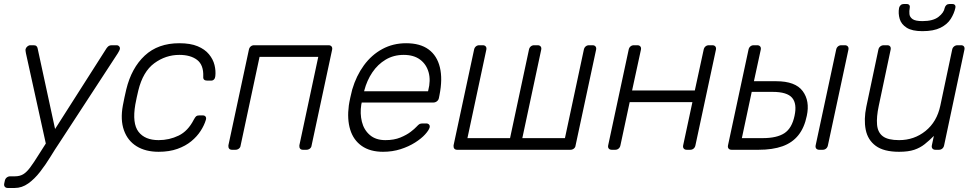

<svg xmlns="http://www.w3.org/2000/svg" viewBox="-50 -745 4856 955"><path d="M-11 190Q-21 190 -26 184Q-31 178 -29 168L-26 154Q-24 144 -16.5 138Q-9 132 1 132H24Q48 132 65 122Q82 112 100 88Q118 64 144 22L480 -505Q485 -512 490.5 -516Q496 -520 506 -520H530Q538 -520 543 -514Q548 -508 546 -500Q545 -495 536 -480L245 -34Q224 -3 200.5 35.5Q177 74 149.5 109.5Q122 145 90.5 167.5Q59 190 23 190ZM181 -17 79 -480Q76 -495 77 -500Q79 -508 86 -514Q93 -520 101 -520H117Q127 -520 131.5 -515.5Q136 -511 137 -505L226 -94Z M739 10Q674 10 629.5 -17.5Q585 -45 566.5 -97Q548 -149 561 -220Q564 -235 569 -260Q574 -285 578 -300Q604 -407 670 -468.5Q736 -530 842 -530Q897 -530 933 -515Q969 -500 989.5 -475Q1010 -450 1017 -421.5Q1024 -393 1021 -366Q1020 -356 1014.5 -350Q1009 -344 1000 -344H981Q971 -344 965.5 -348.5Q960 -353 961 -365Q963 -422 930.5 -447Q898 -472 842 -472Q774 -472 717.5 -430.5Q661 -389 638 -295Q634 -280 630 -260Q626 -240 623 -225Q607 -131 639 -89.5Q671 -48 739 -48Q792 -48 838.5 -70.5Q885 -93 914 -150Q921 -163 926 -167Q931 -171 941 -171H959Q968 -171 972.5 -165Q977 -159 974 -149Q966 -122 948 -94Q930 -66 901.5 -42.5Q873 -19 832.5 -4.5Q792 10 739 10Z M1104 0Q1094 0 1089.5 -6Q1085 -12 1086 -22L1188 -498Q1190 -508 1197 -514Q1204 -520 1214 -520H1584Q1594 -520 1599 -514Q1604 -508 1602 -498L1500 -22Q1499 -12 1491.5 -6Q1484 0 1474 0H1457Q1447 0 1442.5 -6Q1438 -12 1439 -22L1533 -462H1241L1147 -22Q1146 -12 1138.5 -6Q1131 0 1121 0Z M1855 10Q1791 10 1749.5 -19Q1708 -48 1692 -100Q1676 -152 1685 -220Q1687 -235 1692.5 -260Q1698 -285 1702 -300Q1722 -368 1760 -420Q1798 -472 1851.5 -501Q1905 -530 1970 -530Q2040 -530 2082 -499Q2124 -468 2138 -410Q2152 -352 2136 -272L2133 -257Q2131 -247 2123 -241Q2115 -235 2105 -235H1749Q1749 -235 1748.5 -231Q1748 -227 1747 -225Q1740 -180 1750 -139.5Q1760 -99 1789.5 -73.5Q1819 -48 1867 -48Q1910 -48 1941.5 -61Q1973 -74 1993 -89.5Q2013 -105 2020 -113Q2032 -126 2037.5 -128.5Q2043 -131 2054 -131H2070Q2079 -131 2084 -125.5Q2089 -120 2087 -111Q2083 -97 2064.5 -76.5Q2046 -56 2014.5 -36Q1983 -16 1942.5 -3Q1902 10 1855 10ZM1761 -291H2079L2080 -295Q2093 -345 2082 -385Q2071 -425 2039.5 -448.5Q2008 -472 1958 -472Q1908 -472 1868.5 -448.5Q1829 -425 1802 -385Q1775 -345 1762 -295Z M2224 0Q2214 0 2209.5 -6Q2205 -12 2206 -22L2308 -498Q2310 -508 2317 -514Q2324 -520 2334 -520H2351Q2361 -520 2366 -514Q2371 -508 2369 -498L2275 -58H2487L2581 -498Q2583 -508 2590 -514Q2597 -520 2607 -520H2624Q2634 -520 2639 -514Q2644 -508 2642 -498L2548 -58H2760L2854 -498Q2856 -508 2863 -514Q2870 -520 2880 -520H2897Q2907 -520 2912 -514Q2917 -508 2915 -498L2813 -22Q2812 -12 2804.5 -6Q2797 0 2787 0Z M2993 0Q2983 0 2978 -6Q2973 -12 2975 -22L3077 -498Q3079 -508 3086 -514Q3093 -520 3103 -520H3120Q3130 -520 3135 -514Q3140 -508 3138 -498L3094 -295H3406L3450 -498Q3452 -508 3459 -514Q3466 -520 3476 -520H3493Q3503 -520 3508 -514Q3513 -508 3511 -498L3409 -22Q3407 -12 3400 -6Q3393 0 3383 0H3366Q3356 0 3351 -6Q3346 -12 3348 -22L3394 -237H3082L3036 -22Q3034 -12 3027 -6Q3020 0 3010 0Z M3589 0Q3579 0 3574 -6Q3569 -12 3571 -22L3673 -498Q3675 -508 3682 -514Q3689 -520 3699 -520H3716Q3726 -520 3731 -514Q3736 -508 3734 -498L3700 -341H3811Q3906 -341 3942.5 -292Q3979 -243 3963 -169Q3951 -110 3921 -72.5Q3891 -35 3842 -17.5Q3793 0 3723 0ZM3640 -58H3744Q3814 -58 3851.5 -82.5Q3889 -107 3902 -169Q3915 -229 3890 -258.5Q3865 -288 3793 -288H3689ZM4025 0Q4015 0 4010 -6Q4005 -12 4007 -22L4109 -498Q4111 -508 4118 -514Q4125 -520 4135 -520H4152Q4162 -520 4167 -514Q4172 -508 4170 -498L4068 -22Q4066 -12 4059 -6Q4052 0 4042 0Z M4422 10Q4346 10 4306 -19.5Q4266 -49 4256 -100Q4246 -151 4259 -214L4319 -498Q4321 -508 4328.5 -514Q4336 -520 4346 -520H4363Q4373 -520 4377.5 -514Q4382 -508 4380 -498L4321 -219Q4309 -163 4312.5 -124.5Q4316 -86 4341.5 -67Q4367 -48 4422 -48Q4497 -48 4553.5 -93.5Q4610 -139 4627 -219L4686 -498Q4688 -508 4695.5 -514Q4703 -520 4713 -520H4730Q4740 -520 4744.5 -514Q4749 -508 4747 -498L4646 -22Q4644 -12 4637 -6Q4630 0 4620 0H4603Q4593 0 4588 -6Q4583 -12 4585 -22L4595 -69Q4572 -46 4549.5 -28Q4527 -10 4497.5 0Q4468 10 4422 10ZM4538 -590Q4487 -590 4460 -607Q4433 -624 4425 -651Q4417 -678 4422 -706Q4424 -714 4430 -719.5Q4436 -725 4445 -725H4460Q4469 -725 4473 -719.5Q4477 -714 4475 -706Q4472 -690 4473.5 -675Q4475 -660 4489 -650Q4503 -640 4538 -640Q4591 -640 4618 -661Q4645 -682 4649 -706Q4651 -714 4657 -719.5Q4663 -725 4672 -725H4687Q4696 -725 4700 -719.5Q4704 -714 4702 -706Q4696 -678 4679 -651Q4662 -624 4628 -607Q4594 -590 4538 -590Z"/></svg>

Font: Rubik Light
Style: Italic
Weight: 300
Italic angle: -12°
Designer: Hubert and Fischer
Foundry: Hubert and Fischer
Version: Version 2.300;gftools[0.9.30]